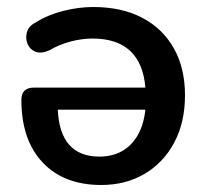

<svg xmlns="http://www.w3.org/2000/svg" viewBox="-20 -518 594 548"><path d="M269 10Q162 10 101.5 -54.5Q41 -119 41 -233Q41 -268 77 -268H395Q383 -408 244 -408Q214 -408 181.5 -399.5Q149 -391 120 -374Q97 -364 81 -370.5Q65 -377 58.5 -393Q52 -409 57 -426.5Q62 -444 82 -454Q117 -476 161 -487Q205 -498 246 -498Q327 -498 385.5 -467.5Q444 -437 476 -380.5Q508 -324 508 -246Q508 -169 477.5 -111.5Q447 -54 393 -22Q339 10 269 10ZM395 -205H145Q151 -71 264 -71Q319 -71 353.5 -106Q388 -141 395 -205Z"/></svg>

Font: Chiron GoRound TC M
Style: Regular
Weight: 500
Designer: Ryoko NISHIZUKA 西塚涼子 (kana, bopomofo & ideographs); Paul D. Hunt (Latin, Greek & Cyrillic); Sandoll Communications 산돌커뮤니
Foundry: Adobe
Version: Version 1.000;hotconv 1.1.1;makeotfexe 2.6.0